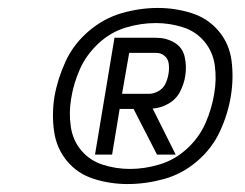

<svg xmlns="http://www.w3.org/2000/svg" viewBox="-20 -891 616 483"><path d="M301 -428Q346 -428 392 -440.5Q438 -453 476 -485.5Q514 -518 534 -562Q554 -606 561 -651Q568 -695 562.5 -738Q557 -781 530 -813Q503 -845 462 -858Q421 -871 377 -871Q332 -871 286.5 -858Q241 -845 203 -812.5Q165 -780 145 -736.5Q125 -693 117 -648Q110 -604 116 -561Q122 -518 148.5 -486Q175 -454 216 -441Q257 -428 301 -428ZM307 -466Q272 -466 239 -476.5Q206 -487 184.5 -512.5Q163 -538 158 -573Q153 -608 159 -643Q165 -681 181 -717Q197 -753 227.5 -781.5Q258 -810 296 -821.5Q334 -833 372 -833Q407 -833 440 -822.5Q473 -812 494.5 -786Q516 -760 520.5 -725.5Q525 -691 519 -656Q513 -618 497 -581.5Q481 -545 450.5 -517Q420 -489 382 -477.5Q344 -466 307 -466ZM219 -502H262L281 -617H316L375 -502H422L364 -618Q384 -619 403.5 -630Q423 -641 433 -660.5Q443 -680 446 -700Q450 -725 444.5 -748.5Q439 -772 418.5 -784Q398 -796 373 -796H268ZM287 -655 305 -758H373Q385 -758 394 -750.5Q403 -743 404.5 -730.5Q406 -718 404 -706Q402 -693 396.5 -681Q391 -669 379 -662Q367 -655 355 -655Z"/></svg>

Font: Iosevka Sparkle Light Oblique
Style: Regular
Weight: 300
Italic angle: -9°
Designer: Belleve Invis
Foundry: Belleve Invis
Version: Version 4.5.0; ttfautohint (v1.8.3)